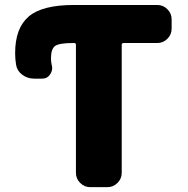

<svg xmlns="http://www.w3.org/2000/svg" viewBox="-20 -775 758 774"><path d="M286.1 -593.8Q286.1 -601.6 279.3 -601.6H275.4Q217.8 -601.6 201.7 -589.4Q185.5 -577.1 185.5 -539.1Q185.5 -526.4 188.5 -512.7Q190.4 -506.8 190.4 -501Q190.4 -487.3 181.6 -474.6Q170.9 -458 150.4 -458H117.2Q90.8 -458 69.8 -473.6Q48.8 -489.3 44.9 -513.7Q41 -537.1 41 -560.5Q41 -661.1 95.2 -708Q149.4 -754.9 277.3 -754.9H614.3Q637.7 -754.9 654.8 -737.8Q671.9 -720.7 671.9 -697.3V-659.2Q671.9 -635.7 654.8 -618.7Q637.7 -601.6 614.3 -601.6H478.5Q470.7 -601.6 470.7 -593.8V-78.1Q470.7 -54.7 453.6 -37.6Q436.5 -20.5 413.1 -20.5H343.8Q320.3 -20.5 303.2 -37.6Q286.1 -54.7 286.1 -78.1Z"/></svg>

Font: Gen Jyuu Gothic Heavy
Style: Bold
Weight: 900
Designer: [Source Han Sans]
Ryoko NISHIZUKA  (kana & ideographs); Paul D. Hunt (Latin, Greek & Cyrillic); Wenlong ZHANG  (bopomofo
Version: Version 1.002.20150607